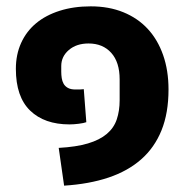

<svg xmlns="http://www.w3.org/2000/svg" viewBox="-20 -538 594 605"><path d="M165 -72Q220 -75 257 -86Q294 -97 316.5 -116Q339 -135 348 -162Q357 -189 357 -222V-288Q357 -342 330.5 -371.5Q304 -401 259 -401Q221 -401 197 -380.5Q173 -360 173 -330V-312Q173 -302 174.5 -292Q176 -282 180.5 -274Q185 -266 194 -261Q203 -256 218 -256Q226 -256 231 -256Q236 -256 244 -257L252 -153Q244 -150 228 -148Q212 -146 199 -146Q120 -146 75 -189.5Q30 -233 30 -321Q30 -366 46.5 -402.5Q63 -439 93.5 -464.5Q124 -490 168 -504Q212 -518 266 -518Q323 -518 368.5 -499.5Q414 -481 445.5 -447Q477 -413 494 -364.5Q511 -316 511 -256Q511 -182 489 -127.5Q467 -73 425 -36Q383 1 322 21.5Q261 42 182 47Z"/></svg>

Font: IBM Plex Thai
Style: Bold
Weight: 700
Designer: Mike Abbink, Paul van der Laan, Pieter van Rosmalen, Ben Mitchell, Mark Frömberg
Foundry: Bold Monday
Version: Version 1.0